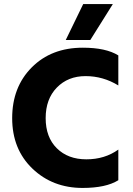

<svg xmlns="http://www.w3.org/2000/svg" viewBox="-20 -918 653 946"><path d="M425 -721H304L390 -898H536ZM387 8Q239 8 139.5 -87.5Q40 -183 40 -336Q40 -489 136.5 -586Q233 -683 388 -683Q502 -683 563 -645V-497Q488 -543 401.5 -543Q315 -543 260 -486.5Q205 -430 205 -336Q205 -242 260 -187.5Q315 -133 405.5 -133Q496 -133 563 -181V-30Q502 8 387 8Z"/></svg>

Font: Hind Jalandhar
Style: Bold
Weight: 700
Designer: Namrata Goyal
Foundry: Indian Type Foundry
Version: Version 0.702;PS 1.0;hotconv 1.0.81;makeotf.lib2.5.63406